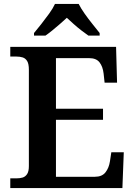

<svg xmlns="http://www.w3.org/2000/svg" viewBox="-20 -951 682 971"><path d="M32 0V-49H63Q80 -49 94 -53Q108 -57 117 -70.5Q126 -84 126 -111V-598Q126 -628 117.5 -642Q109 -656 95 -660.5Q81 -665 63 -665H32V-714H567L572 -533H509L504 -579Q500 -614 483.5 -635.5Q467 -657 431 -657H263V-401H501V-345H263V-57H460Q496 -57 513.5 -79.5Q531 -102 536 -135L543 -181H606L599 0ZM152 -784Q168 -803 188.5 -829Q209 -855 228.5 -882Q248 -909 258 -931H378Q389 -909 408 -882Q427 -855 448 -829Q469 -803 484 -784V-771H427Q411 -782 391 -797.5Q371 -813 352 -830Q333 -847 318 -861Q303 -847 283.5 -830Q264 -813 245 -797.5Q226 -782 210 -771H152Z"/></svg>

Font: Noto Serif Kannada SemiBold
Style: Regular
Weight: 600
Version: Version 2.003